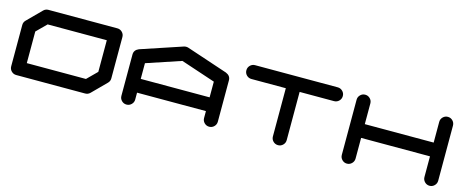

<svg xmlns="http://www.w3.org/2000/svg" viewBox="-39 -1308 4613 1908"><g transform="rotate(15 2267.5 -354.5)"><path d="M921.4 -241.7V-566.9H313L212.4 -466.8V-141.6H820.8ZM992.2 -708.5Q1021.5 -708.5 1042.2 -687.7Q1063 -667 1063 -637.7V-212.4Q1063 -183.1 1042 -162.6L900.4 -20.5Q879.9 0 850.1 0H141.6Q112.3 0 91.6 -20.8Q70.8 -41.5 70.8 -70.8V-496.1Q70.8 -525.4 91.8 -545.9L233.4 -688Q253.9 -708.5 283.2 -708.5Z M2055.2 -283.2V-444.8L1700.7 -563L1346.7 -444.8V-283.2ZM2196.8 -70.8Q2196.8 -41.5 2176 -20.8Q2155.3 0 2126 0Q2096.7 0 2075.9 -20.8Q2055.2 -41.5 2055.2 -70.8V-141.6H1346.7V-70.8Q1346.7 -41.5 1325.7 -20.8Q1304.7 0 1275.4 0Q1246.1 0 1225.3 -20.8Q1204.6 -41.5 1204.6 -70.8V-496.1Q1204.6 -543 1252.9 -563L1253.9 -563.5H1254.4L1678.2 -705.1Q1689 -708.5 1700.7 -708.5Q1712.4 -708.5 1723.1 -705.1L2147 -563.5H2147.9L2148.4 -563Q2196.8 -543 2196.8 -496.1Z M3259.3 -709Q3288.6 -709 3309.6 -688.2Q3330.6 -667.5 3330.6 -638.2Q3330.6 -608.4 3309.6 -587.6Q3288.6 -566.9 3259.3 -566.9H2905.3V-70.8Q2905.3 -41.5 2884.5 -20.8Q2863.8 0 2834.5 0Q2804.7 0 2783.9 -20.8Q2763.2 -41.5 2763.2 -70.8V-566.9H2409.2Q2379.9 -566.9 2359.1 -587.6Q2338.4 -608.4 2338.4 -638.2Q2338.4 -667.5 2359.1 -688.2Q2379.9 -709 2409.2 -709Z M4463.9 -638.2V-71.3Q4463.9 -42 4443.1 -21Q4422.4 0 4393.1 0Q4363.8 0 4343 -21Q4322.3 -42 4322.3 -71.3V-283.7H3613.8V-71.3Q3613.8 -42 3593 -21Q3572.3 0 3543 0Q3513.7 0 3492.9 -21Q3472.2 -42 3472.2 -71.3V-638.2Q3472.2 -667.5 3492.9 -688.2Q3513.7 -709 3543 -709Q3572.3 -709 3593 -688.2Q3613.8 -667.5 3613.8 -638.2V-425.3H4322.3V-638.2Q4322.3 -667.5 4343 -688.2Q4363.8 -709 4393.1 -709Q4422.4 -709 4442.9 -688.5Q4463.4 -668 4463.9 -638.2Z"/></g></svg>

Font: Robtronika
Style: Regular
Weight: 400
Designer: GGBot
Version: 1.00